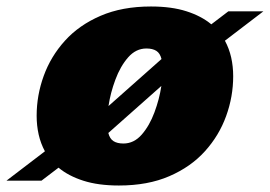

<svg xmlns="http://www.w3.org/2000/svg" viewBox="-68 -557 832 592"><path d="M397.5 -537Q461 -537 507 -522.2Q553 -507.5 583.5 -482L636 -522H744L625.5 -431.5Q638.5 -407.5 644.8 -379.8Q651 -352 651 -322Q651 -259 629.2 -199Q607.5 -139 564 -90.8Q520.5 -42.5 454.2 -13.8Q388 15 298.5 15Q235 15 189 0.2Q143 -14.5 112.5 -40L60 0H-48L70.5 -90.5Q57.5 -114.5 51.2 -142.2Q45 -170 45 -200Q45 -263 66.8 -323Q88.5 -383 132 -431.2Q175.5 -479.5 242 -508.2Q308.5 -537 397.5 -537ZM383.5 -407.5Q351 -407.5 327 -380Q303 -352.5 287.8 -311.5Q272.5 -270.5 266.5 -230L430 -375Q425.5 -393 414 -400.2Q402.5 -407.5 383.5 -407.5ZM312.5 -114.5Q345 -114.5 369 -142Q393 -169.5 408.2 -210.5Q423.5 -251.5 429.5 -292L266 -147Q270.5 -129 282 -121.8Q293.5 -114.5 312.5 -114.5Z"/></svg>

Font: Newsreader Caption ExtraBold
Style: Italic
Weight: 800
Italic angle: -17°
Designer: Hugues Gentile
Foundry: Production Type
Version: Version 1.001